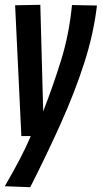

<svg xmlns="http://www.w3.org/2000/svg" viewBox="-24 -566 424 800"><path d="M276 -545 380 -543Q366 -424 326.5 -302Q287 -180 229.5 -52Q172 76 102 214L-4 210Q29 153 56 102Q83 51 104 1H65L39 -544L144 -546L156 -102Q198 -210 231 -316.5Q264 -423 276 -545Z"/></svg>

Font: Georama Condensed SemiBold
Style: Italic
Weight: 600
Width: 3
Italic angle: -9°
Designer: Jean-Baptiste Levee
Foundry: Production Type
Version: Version 1.000